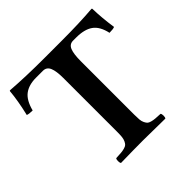

<svg xmlns="http://www.w3.org/2000/svg" viewBox="-167 -810 968 968"><g transform="rotate(-45 317.0 -325.5)"><path d="M387.2 -123Q387.2 -101.6 388.4 -87.6Q389.6 -73.7 394.8 -63.2Q399.9 -52.7 405.3 -47.4Q410.6 -42 423.3 -38.6Q436 -35.2 448.5 -34.2Q460.9 -33.2 483.9 -32.2Q488.3 -27.8 488.3 -15.1Q488.3 -2.4 483.9 2Q384.3 0 325.2 0Q265.6 0 168 2Q163.6 -2.4 163.6 -15.1Q163.6 -27.8 168 -32.2Q190.9 -33.2 203.4 -34.2Q215.8 -35.2 228.5 -38.6Q241.2 -42 246.8 -47.4Q252.4 -52.7 257.3 -63.2Q262.2 -73.7 263.7 -87.6Q265.1 -101.6 265.1 -123V-506.8Q265.1 -555.7 254.6 -580.3Q244.1 -605 217.8 -605H168.9Q117.2 -605 85.9 -581.3Q54.7 -557.6 40 -500Q15.1 -500 2.9 -504.9Q22.5 -587.9 27.8 -649.9Q27.8 -652.8 32.2 -652.8Q133.8 -645 265.1 -645H388.2Q520.5 -645 611.8 -652.8Q612.8 -652.8 614 -651.6Q615.2 -650.4 615.2 -649.9Q616.7 -583.5 627.9 -507.8Q617.2 -502.9 590.8 -502.9Q578.6 -559.1 546.1 -582Q513.7 -605 455.1 -605H433.1Q407.2 -605 397.2 -580.1Q387.2 -555.2 387.2 -503.9Z"/></g></svg>

Font: Common Serif SemiBold
Style: Regular
Weight: 600
Designer: Philipp H. Poll, Khaled Hosny
Foundry: Stefan Peev, Context Ltd.
Version: Version 1.026